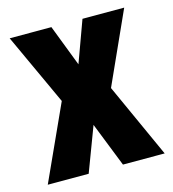

<svg xmlns="http://www.w3.org/2000/svg" viewBox="-88 -624 630 698"><g transform="rotate(-15 227.0 -275.0)"><path d="M135 -281 11 -550H168L228 -394L285 -550H442L320 -280L447 0H290L224 -167L161 0H7Z"/></g></svg>

Font: Noto Sans Hebrew ExtraCondensed ExtraBold
Style: Regular
Weight: 800
Width: 2
Designer: Monotype Design Team
Foundry: Monotype Imaging Inc.
Version: Version 2.004; ttfautohint (v1.8.4.7-5d5b)